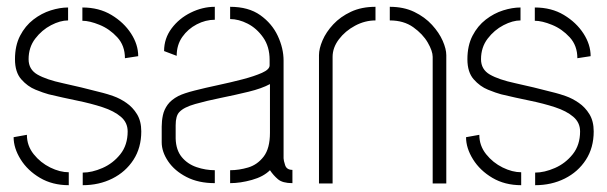

<svg xmlns="http://www.w3.org/2000/svg" viewBox="-20 -539 1784 564"><path d="M223 5V-32Q250 -32 281 -45.5Q312 -59 333.5 -86Q355 -113 355 -153Q355 -179 335 -196Q315 -213 281.5 -224Q248 -235 206.5 -243.5Q165 -252 123 -262Q108 -266 84.5 -275.5Q61 -285 42.5 -306Q24 -327 24 -365Q24 -405 39 -434Q54 -463 78 -481.5Q102 -500 129 -508.5Q156 -517 180 -517V-479Q157 -479 130 -465Q103 -451 83.5 -425.5Q64 -400 64 -365Q64 -335 90 -320Q116 -305 165 -294.5Q214 -284 283 -266Q295 -263 313.5 -256.5Q332 -250 351 -237Q370 -224 382.5 -203.5Q395 -183 395 -153Q395 -105 372 -69.5Q349 -34 310 -14.5Q271 5 223 5ZM182 5Q134 5 97.5 -16.5Q61 -38 40.5 -71Q20 -104 20 -136L59 -143Q59 -111 79 -86Q99 -61 127.5 -47Q156 -33 182 -33ZM347 -368Q347 -405 324.5 -429.5Q302 -454 272.5 -466Q243 -478 222 -478V-517Q271 -517 307.5 -495Q344 -473 365 -440.5Q386 -408 386 -374Z M611 -1Q563 -1 528 -19Q493 -37 474 -65Q455 -93 455 -121V-167Q455 -184 458.5 -200.5Q462 -217 472.5 -231.5Q483 -246 504 -257Q520 -265 551.5 -273Q583 -281 620.5 -289Q658 -297 692.5 -306Q727 -315 749.5 -325Q772 -335 772 -347V-363Q772 -402 753 -429Q734 -456 707.5 -469.5Q681 -483 656 -483V-519Q710 -519 744.5 -494.5Q779 -470 796 -433.5Q813 -397 813 -361V-74Q813 -68 817.5 -54Q822 -40 839 -40V-1Q810 -1 796.5 -12.5Q783 -24 773 -39Q754 -20 720 -10.5Q686 -1 656 -1V-39Q682 -39 709 -47Q736 -55 754.5 -79Q773 -103 773 -149V-292Q749 -279 710 -269.5Q671 -260 629 -251.5Q587 -243 553.5 -233.5Q520 -224 507 -210Q496 -199 496 -171V-132Q497 -98 514 -77.5Q531 -57 557.5 -48Q584 -39 611 -39ZM499 -375 462 -389Q462 -426 484 -455.5Q506 -485 540.5 -502Q575 -519 611 -519V-481Q584 -481 558 -467.5Q532 -454 515.5 -430.5Q499 -407 499 -375Z M917 -377Q917 -396 927.5 -420.5Q938 -445 959 -467.5Q980 -490 1011 -504.5Q1042 -519 1083 -519V-479Q1052 -479 1023 -463.5Q994 -448 975.5 -423.5Q957 -399 957 -372V0H917ZM1251 -372Q1251 -389 1236.5 -414Q1222 -439 1194 -459Q1166 -479 1125 -479V-519Q1166 -519 1197 -504Q1228 -489 1249 -466Q1270 -443 1280.5 -419Q1291 -395 1291 -377V0H1251Z M1552 5V-32Q1579 -32 1610 -45.5Q1641 -59 1662.5 -86Q1684 -113 1684 -153Q1684 -179 1664 -196Q1644 -213 1610.5 -224Q1577 -235 1535.5 -243.5Q1494 -252 1452 -262Q1437 -266 1413.5 -275.5Q1390 -285 1371.5 -306Q1353 -327 1353 -365Q1353 -405 1368 -434Q1383 -463 1407 -481.5Q1431 -500 1458 -508.5Q1485 -517 1509 -517V-479Q1486 -479 1459 -465Q1432 -451 1412.5 -425.5Q1393 -400 1393 -365Q1393 -335 1419 -320Q1445 -305 1494 -294.5Q1543 -284 1612 -266Q1624 -263 1642.5 -256.5Q1661 -250 1680 -237Q1699 -224 1711.5 -203.5Q1724 -183 1724 -153Q1724 -105 1701 -69.5Q1678 -34 1639 -14.5Q1600 5 1552 5ZM1511 5Q1463 5 1426.5 -16.5Q1390 -38 1369.5 -71Q1349 -104 1349 -136L1388 -143Q1388 -111 1408 -86Q1428 -61 1456.5 -47Q1485 -33 1511 -33ZM1676 -368Q1676 -405 1653.5 -429.5Q1631 -454 1601.5 -466Q1572 -478 1551 -478V-517Q1600 -517 1636.5 -495Q1673 -473 1694 -440.5Q1715 -408 1715 -374Z"/></svg>

Font: Stick No Bills ExtraLight ExtraLight
Style: Regular
Weight: 250
Version: Version 2.000